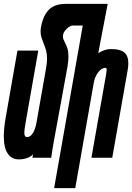

<svg xmlns="http://www.w3.org/2000/svg" viewBox="-34 -810 680 986"><path d="M289 -623Q289 -616 291 -610.2Q293 -604.5 298.5 -593.5Q307.5 -577 312.5 -560.5Q317.5 -544 317.5 -518.5Q317.5 -496 312.5 -467.5L285 -316.5Q262.5 -197 251.5 -133.5L244 -92.5Q233.5 -34 229 0H132.5L135.5 -18Q129 -8.5 109 0Q89 8.5 63 8.5Q26 8.5 5.8 -21.2Q-14.5 -51 -14.5 -111Q-14.5 -149.5 -5.5 -202L55.5 -550H162.5L100.5 -197.5Q91 -145.5 91 -128Q91 -116 94.5 -111Q98 -106 106 -106Q122 -106 135 -127Q148 -148 153.5 -181L203 -462Q207.5 -488.5 207.5 -508.5Q207.5 -533 202.8 -550.5Q198 -568 189 -589.5Q182 -607 178.2 -619.8Q174.5 -632.5 174.5 -648Q174.5 -659 176.5 -670.5Q187 -729.5 216.8 -759.8Q246.5 -790 302 -790H519L470.5 -536.5Q482 -545 499.5 -551.5Q517 -558 539.5 -558Q582 -558 603.5 -541.2Q625 -524.5 625 -485Q625 -468.5 621.5 -449.5L542.5 0H435.5L510.5 -426Q514 -448 514 -452Q514 -457 512.2 -459.2Q510.5 -461.5 506.5 -461.5Q487.5 -461.5 470.2 -438.8Q453 -416 447.5 -384.5L352.5 156H244L391 -679H339.5Q330 -679 318 -670.5Q306 -662 297.5 -649Q289 -636 289 -623Z"/></svg>

Font: JuliaMono Black
Style: Italic
Weight: 900
Italic angle: -9°
Monospace: yes
Designer: cormullion
Foundry: corm
Version: Version 0.057; ttfautohint (v1.8.4)